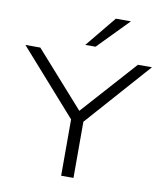

<svg xmlns="http://www.w3.org/2000/svg" viewBox="-103 -1024 938 1104"><g transform="rotate(10 366.5 -472.0)"><path d="M330 0V-357L346 -311L-3 -705H84L374 -379H362L654 -705H736L387 -311L402 -357V0ZM336 -765 483 -944H571L396 -765Z"/></g></svg>

Font: Nunito Sans 10pt Expanded Light
Style: Regular
Weight: 300
Width: 7
Designer: Vernon Adams
Foundry: Vernon Adams
Version: Version 3.101;gftools[0.9.27]